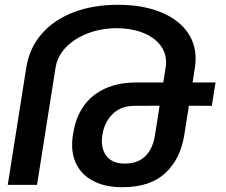

<svg xmlns="http://www.w3.org/2000/svg" viewBox="-20 -780 953 810"><path d="M873.5 -333.5 776.9 -334V-333.5L757.3 -210Q741.2 -108.9 677.2 -49.6Q613.3 9.8 496.1 9.8Q429.2 9.8 381.6 -12.5Q334 -34.7 309.1 -75Q284.2 -115.2 284.2 -168.9Q284.2 -188 287.1 -207.5L289.6 -220.7Q299.8 -285.6 333.3 -333Q366.7 -380.4 423.1 -406.2Q479.5 -432.1 556.2 -432.1H668.9L678.7 -494.6Q680.7 -509.3 680.7 -516.6Q680.7 -560.1 653.6 -592.8Q626.5 -625.5 579.1 -643.3Q531.7 -661.1 472.7 -661.1Q409.7 -661.1 353.3 -640.4Q296.9 -619.6 259.5 -581.8Q222.2 -543.9 214.4 -494.6L136.2 0H12.7L90.8 -494.6Q103.5 -575.7 154.5 -635.5Q205.6 -695.3 288.6 -727.5Q371.6 -759.8 478.5 -759.8Q575.2 -759.8 649.2 -732.2Q723.1 -704.6 764.2 -653.1Q805.2 -601.6 805.2 -532.7Q805.2 -514.6 802.2 -494.6L792.5 -432.1H889.2ZM633.8 -210 653.3 -334 545.4 -333.5Q490.2 -333 455.6 -299.3Q420.9 -265.6 412.1 -211.9Q409.7 -196.3 409.7 -185.1Q409.7 -142.1 434.3 -116Q459 -89.8 506.8 -89.8Q561 -89.8 593 -121.1Q625 -152.3 633.8 -210Z"/></svg>

Font: Mardoto Medium
Style: Italic
Weight: 500
Italic angle: -12°
Designer: Christian Robertson, Vahan Hovhannisyan
Foundry: Google
Version: Version 1.000